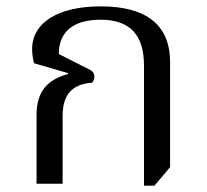

<svg xmlns="http://www.w3.org/2000/svg" viewBox="-20 -578 650 604"><path d="M433 6H466L515 -52V-383C515 -499 441 -558 297 -558C163 -558 81 -507 81 -423C81 -410 83 -395 87 -379L194 -348V-345C126 -327 95 -287 95 -216V0H177V-213C177 -280 206 -313 270 -318C274 -322 277 -330 277 -337C277 -346 272 -354 262 -359L165 -408C165 -478 211 -516 296 -516C388 -516 433 -469 433 -372Z"/></svg>

Font: Noto Serif Thai
Style: Regular
Weight: 400
Designer: Monotype Design Team
Foundry: Monotype Imaging Inc.
Version: Version 1.901